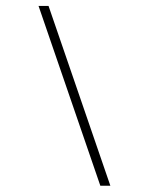

<svg xmlns="http://www.w3.org/2000/svg" viewBox="-20 -602 471 634"><path d="M311.3 11.3 107.3 -582.3H140.3L344.4 11.3Z"/></svg>

Font: Playfair 5pt SemiExpanded Light ExtraBold
Style: Italic
Weight: 800
Italic angle: -15.6°
Version: Version 2.001;gftools[0.9.30]